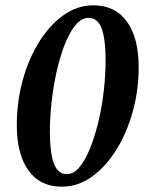

<svg xmlns="http://www.w3.org/2000/svg" viewBox="-20 -690 583 720"><path d="M212 10Q130 10 86.5 -51Q43 -112 43 -221Q43 -308 65 -388.5Q87 -469 126.5 -532.5Q166 -596 218 -633Q270 -670 330 -670Q412 -670 456 -609Q500 -548 500 -438Q500 -351 477.5 -270.5Q455 -190 415.5 -127Q376 -64 324 -27Q272 10 212 10ZM231 -37Q256 -37 277.5 -62.5Q299 -88 317 -132Q335 -176 348.5 -231.5Q362 -287 369 -347.5Q376 -408 376 -467Q376 -541 361.5 -582Q347 -623 312 -623Q281 -623 254.5 -584.5Q228 -546 208.5 -482.5Q189 -419 178 -343.5Q167 -268 167 -194Q167 -120 181.5 -78.5Q196 -37 231 -37Z"/></svg>

Font: Spectral SemiBold
Style: Italic
Weight: 600
Italic angle: -10°
Designer: Jean-Baptiste Levee
Foundry: Production Type
Version: Version 2.001